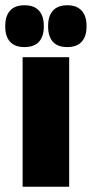

<svg xmlns="http://www.w3.org/2000/svg" viewBox="-40 -710 349 730"><path d="M46 0V-492.5H223V0ZM53 -531Q16.5 -531 -1.8 -551.2Q-20 -571.5 -20 -608V-612.5Q-20 -649 -1.8 -669.5Q16.5 -690 53 -690Q90 -690 108.2 -669.5Q126.5 -649 126.5 -612.5V-608Q126.5 -571.5 108.2 -551.2Q90 -531 53 -531ZM216 -531Q179 -531 161 -551.2Q143 -571.5 143 -608V-612.5Q143 -649 161.2 -669.5Q179.5 -690 216 -690Q252 -690 270.5 -669.5Q289 -649 289 -612.5V-608Q289 -571.5 270.5 -551.2Q252 -531 216 -531Z"/></svg>

Font: Anek Tamil Medium ExtraBold
Style: Regular
Weight: 800
Version: Version 1.003